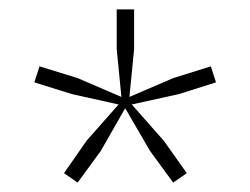

<svg xmlns="http://www.w3.org/2000/svg" viewBox="-20 -849 532 408"><path d="M116 -481 164 -550 232 -627 133 -649 53 -674 64 -708 145 -683 238 -643 228 -745V-829H265V-745L255 -643L348 -683L428 -708L439 -674L360 -649L260 -627L328 -550L377 -481L348 -461L299 -528L246 -619L194 -528L145 -461Z"/></svg>

Font: Encode Sans Normal
Style: Thin
Weight: 100
Designer: Pablo Impallari, Andres Torresi
Foundry: Pablo Impallari, Andres Torresi
Version: Version 1.000; ttfautohint (v1.00) -l 8 -r 50 -G 200 -x 14 -